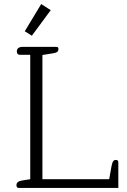

<svg xmlns="http://www.w3.org/2000/svg" viewBox="-20 -926 625 946"><path d="M137 -750 230 -876 183 -906 102 -772ZM72 0H563V-126C563 -133 560 -138 551 -138C540 -138 534 -132 529 -105L518 -43H189V-655L245 -664C262 -667 268 -674 268 -684C268 -690 266 -695 258 -695H91C73 -695 63 -687 63 -673C63 -663 68 -656 76 -656H129V-43L91 -37C71 -34 61 -27 61 -13C61 -5 66 0 72 0Z"/></svg>

Font: Maitree Light
Style: Regular
Weight: 300
Designer: CadsonDemak Team
Foundry: CadsonDemak
Version: Version 1.000;PS 001.000;hotconv 1.0.88;makeotf.lib2.5.64775